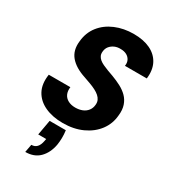

<svg xmlns="http://www.w3.org/2000/svg" viewBox="-237 -826 1091 1233"><g transform="rotate(30 308.0 -209.5)"><path d="M271 12Q195 12 138.5 -14Q82 -40 55 -89.5Q28 -139 39 -212H199Q195 -182 205 -160Q215 -138 237.5 -126Q260 -114 291 -114Q320 -114 343 -123.5Q366 -133 380 -151.5Q394 -170 396 -195Q398 -214 391.5 -228.5Q385 -243 371.5 -255Q358 -267 338.5 -277Q319 -287 296 -295.5Q273 -304 247 -313Q170 -338 132.5 -382.5Q95 -427 103 -496Q109 -563 147 -611.5Q185 -660 246.5 -686Q308 -712 382 -712Q454 -712 504.5 -688Q555 -664 579.5 -618Q604 -572 596 -506H434Q438 -530 429 -548Q420 -566 401.5 -576Q383 -586 357 -586Q332 -587 312 -578Q292 -569 279 -553Q266 -537 264 -514Q262 -496 268 -483Q274 -470 286 -460Q298 -450 315 -442Q332 -434 353 -426Q374 -418 397 -410Q432 -397 463.5 -380.5Q495 -364 518 -341Q541 -318 552 -285.5Q563 -253 558 -210Q553 -146 515.5 -96Q478 -46 415 -17Q352 12 271 12ZM156 293 167 234Q192 234 207 218Q222 202 228 170L231 154H172L192 42H312Q316 71 315.5 98Q315 125 311 150Q299 215 260 254Q221 293 156 293Z"/></g></svg>

Font: DM Sans 12pt Black
Style: Italic
Weight: 900
Italic angle: -10°
Version: Version 4.004;gftools[0.9.30]